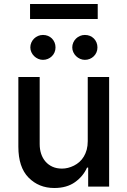

<svg xmlns="http://www.w3.org/2000/svg" viewBox="-20 -929 634 956"><path d="M71.4 -198.5V-545.5H177.6V-211.3Q177.6 -185.7 184.8 -163.5Q192.1 -141.3 206.3 -124.8Q220.5 -108.3 241.1 -98.9Q261.7 -89.5 288.7 -89.5Q318.5 -89.5 348.4 -104.4Q363.3 -111.9 375.9 -123.2Q388.5 -134.6 397.5 -149.7Q406.6 -164.8 411.8 -183.9Q416.9 -203.1 416.9 -226.2V-545.5H523.4V0H419V-94.5H413.4Q394.5 -51.5 353.3 -22Q312.5 7.1 250.4 7.1Q172.9 7.1 121.8 -45.1Q71.4 -96.6 71.4 -198.5ZM129.6 -834.5V-909.1H466.6V-834.5ZM339.8 -692.8Q339.8 -705.6 344.8 -717Q349.8 -728.3 358.5 -736.9Q367.2 -745.4 378.6 -750.2Q389.9 -755 402.7 -755Q416.2 -755 427.6 -750.4Q438.9 -745.7 447.3 -737.4Q455.6 -729 460.4 -717.7Q465.2 -706.3 465.2 -692.8Q465.2 -679.7 460.4 -668.5Q455.6 -657.3 447.1 -649Q438.6 -640.6 427.2 -635.8Q415.8 -631 402.7 -631Q390.3 -631 378.9 -636Q367.5 -641 358.8 -649.5Q350.1 -658 345 -669.2Q339.8 -680.4 339.8 -692.8ZM193.9 -755Q207.4 -755 218.8 -750.4Q230.1 -745.7 238.5 -737.4Q246.8 -729 251.6 -717.7Q256.4 -706.3 256.4 -692.8Q256.4 -679.7 251.6 -668.5Q246.8 -657.3 238.3 -649Q229.8 -640.6 218.4 -635.8Q207 -631 193.9 -631Q181.5 -631 170.1 -636Q158.7 -641 150 -649.5Q141.3 -658 136.2 -669.2Q131 -680.4 131 -692.8Q131 -705.6 136 -717Q141 -728.3 149.7 -736.9Q158.4 -745.4 169.7 -750.2Q181.1 -755 193.9 -755Z"/></svg>

Font: Inter P Medium
Style: Regular
Weight: 500
Designer: Rasmus Andersson
Foundry: rsms
Version: Version 3.018;git-588b23468